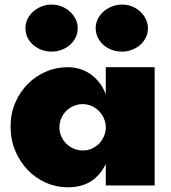

<svg xmlns="http://www.w3.org/2000/svg" viewBox="-20 -797 736 825"><path d="M391.1 -675.8Q391.1 -698.2 400.9 -716.8Q410.6 -735.4 426.5 -748.8Q442.4 -762.2 462.6 -769.8Q482.9 -777.3 504.4 -777.3Q529.8 -777.3 550.3 -768.3Q570.8 -759.3 585.4 -744.6Q600.1 -730 607.9 -711.9Q615.7 -693.8 615.7 -675.8Q615.7 -653.8 606.4 -635.3Q597.2 -616.7 581.8 -603.5Q566.4 -590.3 546.1 -582.8Q525.9 -575.2 504.4 -575.2Q479 -575.2 458.3 -583.5Q437.5 -591.8 422.6 -605.7Q407.7 -619.6 399.4 -637.7Q391.1 -655.8 391.1 -675.8ZM89.4 -675.8Q89.4 -697.3 98.6 -715.8Q107.9 -734.4 123.5 -748Q139.2 -761.7 159.4 -769.5Q179.7 -777.3 201.7 -777.3Q225.1 -777.3 245.4 -769Q265.6 -760.7 281 -746.6Q296.4 -732.4 305.2 -714.1Q314 -695.8 314 -675.8Q314 -653.3 304.4 -634.8Q294.9 -616.2 279.3 -603Q263.7 -589.8 243.4 -582.5Q223.1 -575.2 201.7 -575.2Q178.2 -575.2 158 -583Q137.7 -590.8 122.3 -604.2Q106.9 -617.7 98.1 -636Q89.4 -654.3 89.4 -675.8ZM434.6 -92.8Q411.1 -43.9 371.1 -18.1Q331.1 7.8 270.5 7.8Q221.7 7.8 177.2 -12Q132.8 -31.7 99.1 -66.7Q65.4 -101.6 45.4 -149.4Q25.4 -197.3 25.4 -253.4Q25.4 -309.1 45.7 -356Q65.9 -402.8 99.9 -436.8Q133.8 -470.7 178 -489.5Q222.2 -508.3 270.5 -508.3Q295.4 -508.3 319.6 -501.7Q343.8 -495.1 365.5 -480.7Q387.2 -466.3 405 -444.3Q422.9 -422.4 434.6 -391.6V-508.3H644.5V0H434.6ZM434.6 -253.9Q433.6 -273.4 425.3 -291Q417 -308.6 403.6 -321.5Q390.1 -334.5 372.6 -342Q355 -349.6 335.9 -349.6Q314.5 -349.6 296.1 -341.6Q277.8 -333.5 264.4 -320.1Q251 -306.6 243.2 -288.6Q235.4 -270.5 235.4 -250Q235.4 -228.5 243.7 -210.2Q252 -191.9 265.9 -178.7Q279.8 -165.5 297.9 -158Q315.9 -150.4 335.9 -150.4Q356.4 -150.4 374 -158.2Q391.6 -166 404.8 -179.2Q418 -192.4 425.8 -209.7Q433.6 -227.1 434.6 -246.1Z"/></svg>

Font: Paytone One
Style: Regular
Weight: 400
Designer: vernon adams
Foundry: vernon adams
Version: 1.000